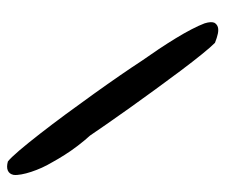

<svg xmlns="http://www.w3.org/2000/svg" viewBox="-67 -570 635 541"><g transform="rotate(-90 250.5 -299.5)"><path d="M400.3 -11.3Q388.6 -22.9 368.2 -48.1Q347.8 -73.2 322.3 -107.2Q296.8 -141.1 269.7 -178.4Q242.5 -215.8 217 -251.4Q191.6 -287 171.2 -316.5Q150.9 -345.9 139.1 -363.2Q124.8 -378.9 110.6 -397.5Q96.4 -416.1 84.5 -434.9Q72.6 -453.7 64.2 -469.1Q55.6 -483.6 48.6 -498.8Q41.7 -514.1 36.8 -529Q31.9 -543.9 29.6 -556.8Q27.2 -569.6 28.2 -578.6Q30.7 -590.8 40.6 -595Q50.4 -599.1 66 -594.8Q76.5 -586.6 96.9 -562.7Q117.3 -538.7 143.8 -504.7Q170.3 -470.7 199.4 -431.3Q228.5 -391.9 256.9 -352.1Q285.4 -312.3 309.5 -277.3Q333.6 -242.3 349.9 -217.2Q366.4 -193.9 382.6 -169.6Q398.8 -145.2 413.2 -121.7Q427.6 -98.1 438.4 -77.3Q449.2 -56.5 455.2 -40.6Q458.2 -30.9 458.5 -24.2Q458.8 -17.4 456.9 -12.9Q452.5 -5.6 444.9 -3.2Q437.3 -0.9 426.3 -3.1Q415.2 -5.4 400.3 -11.3Z"/></g></svg>

Font: Gluten Thin
Style: Regular
Weight: 100
Designer: Tyler Finck
Foundry: Etcetera Type Company
Version: Version 1.300